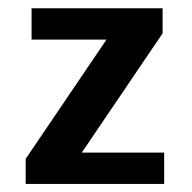

<svg xmlns="http://www.w3.org/2000/svg" viewBox="-20 -458 478 478"><path d="M183.6 -78.1H388.7V0H43.9V-62.5L245.1 -359.4H58.6V-437.5H384.8V-375Z"/></svg>

Font: Sudo
Style: Bold
Weight: 700
Monospace: yes
Designer: Jens Kutilek
Foundry: Jens Kutilek
Version: Version 0.040